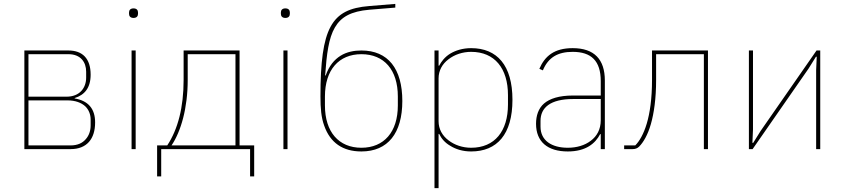

<svg xmlns="http://www.w3.org/2000/svg" viewBox="-20 -765 4333 985"><path d="M105 -506H331C403 -506 445 -465 445 -382C445 -314 414 -278 363 -262V-260C433 -248 468 -207 468 -137C468 -53 426 0 342 0H105ZM342 -19C378 -19 403 -31 420 -51C437 -70 445 -95 445 -122V-152C445 -177 436 -202 417 -220C397 -238 367 -250 326 -250H126V-19ZM321 -269C390 -269 422 -315 422 -367V-397C422 -446 394 -487 331 -487H126V-269Z M665 -673C648 -673 642 -683 642 -694V-701C642 -712 648 -722 665 -722C682 -722 688 -712 688 -701V-694C688 -683 682 -673 665 -673ZM655 -506H676V0H655Z M786 -19H838C893 -102 922 -215 922 -355V-506H1209V-19H1284V140H1263V0H807V140H786ZM1188 -19V-487H943V-355C943 -210 908 -90 860 -19Z M1444 -673C1427 -673 1421 -683 1421 -694V-701C1421 -712 1427 -722 1444 -722C1461 -722 1467 -712 1467 -701V-694C1467 -683 1461 -673 1444 -673ZM1434 -506H1455V0H1434Z M1834 12C1739 12 1674 -32 1643 -121C1628 -162 1624 -210 1624 -270C1624 -445 1638 -558 1676 -628C1714 -698 1775 -726 1874 -734L2008 -745V-726L1874 -715C1782 -707 1730 -679 1698 -624C1666 -569 1656 -489 1648 -378H1651C1668 -427 1695 -459 1727 -479C1759 -499 1797 -506 1834 -506C1971 -506 2044 -412 2044 -247C2044 -82 1970 12 1834 12ZM1834 -7C1950 -7 2021 -88 2021 -224V-270C2021 -406 1951 -487 1834 -487C1718 -487 1647 -406 1647 -270V-224C1647 -88 1718 -7 1834 -7Z M2209 -506H2230V-428H2233C2244 -449 2262 -473 2290 -490C2317 -506 2353 -518 2397 -518C2530 -518 2609 -430 2609 -253C2609 -76 2530 12 2397 12C2353 12 2317 0 2290 -17C2262 -33 2244 -55 2233 -78H2230V200H2209ZM2397 -7C2518 -7 2586 -92 2586 -229V-277C2586 -414 2518 -499 2397 -499C2353 -499 2312 -485 2281 -461C2249 -437 2230 -403 2230 -363V-143C2230 -103 2249 -69 2281 -45C2312 -21 2353 -7 2397 -7Z M2918 -518C2823 -518 2775 -477 2747 -412L2765 -404C2793 -471 2842 -499 2918 -499C3013 -499 3062 -453 3062 -349V-275H2920C2848 -275 2800 -259 2771 -234C2742 -209 2730 -171 2730 -130C2730 -38 2789 12 2893 12C2986 12 3034 -29 3059 -77H3062V0H3083V-352C3083 -460 3029 -518 2918 -518ZM3062 -148C3062 -101 3042 -66 3011 -43C2980 -19 2938 -7 2893 -7C2810 -7 2753 -44 2753 -115V-145C2753 -212 2802 -257 2921 -257H3062V-148Z M3182 -19H3239C3260 -40 3282 -77 3298 -131C3314 -185 3325 -258 3325 -355V-506H3612V0H3591V-487H3346V-355C3346 -259 3335 -184 3319 -128C3303 -72 3280 -34 3259 -13C3250 -4 3239 0 3225 0H3182Z M3822 -506H3843V-101L3840 -32H3844L3882 -93L4169 -506H4188V0H4167V-405L4170 -474H4166L4128 -413L3841 0H3822Z"/></svg>

Font: Plexus Sans Thin
Style: Regular
Weight: 250
Version: Version 2.001;PS 002.001;hotconv 1.0.70;makeotf.lib2.5.58329